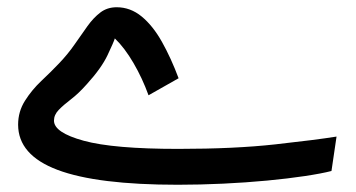

<svg xmlns="http://www.w3.org/2000/svg" viewBox="-20 -489 982 530"><path d="M471 21Q248 21 139 -20Q30 -61 30 -145Q30 -181 49 -211Q68 -241 94 -265.5Q120 -290 142 -313Q167 -339 186 -366.5Q205 -394 221.5 -417Q238 -440 257 -454.5Q276 -469 302 -469Q340 -469 371 -443.5Q402 -418 427 -373.5Q452 -329 473 -273L390 -226Q373 -273 348.5 -315Q324 -357 297 -383Q294 -373 277 -337Q260 -301 220 -257Q197 -231 176 -215Q155 -199 142 -185.5Q129 -172 129 -156Q129 -123 211 -100.5Q293 -78 472 -78Q627 -78 740 -90.5Q853 -103 909 -112L895 -17Q868 -10 821.5 -3Q775 4 717 9.5Q659 15 595.5 18Q532 21 471 21Z"/></svg>

Font: Noto Sans Arabic Med
Style: Regular
Weight: 500
Designer: Monotype Design Team, Nadine Chahine, Nizar Qandah and Khaled Hosny
Foundry: Monotype Imaging Inc.
Version: Version 2.012; ttfautohint (v1.8.4.7-5d5b)